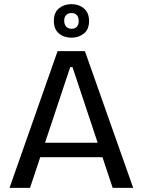

<svg xmlns="http://www.w3.org/2000/svg" viewBox="-20 -907 689 927"><path d="M26 0 258 -660H390L623 0H524L330 -583H319L125 0ZM136 -148V-218H525V-148ZM325 -725Q289 -725 264.5 -745.5Q240 -766 240 -806Q240 -847 265 -867Q290 -887 324 -887Q361 -887 385.5 -866Q410 -845 410 -806Q410 -765 385 -745Q360 -725 325 -725ZM326 -768Q342 -768 351 -778Q360 -788 360 -805Q360 -824 351 -834Q342 -844 326 -844Q309 -844 299.5 -834.5Q290 -825 290 -807Q290 -789 299.5 -778.5Q309 -768 326 -768Z"/></svg>

Font: Bricolage Grotesque 28pt
Style: Regular
Weight: 400
Version: Version 1.001;gftools[0.9.33.dev8+g029e19f]